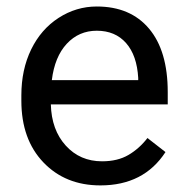

<svg xmlns="http://www.w3.org/2000/svg" viewBox="-20 -558 570 588"><path d="M287.6 9.8Q180.2 9.8 112.8 -60.8Q45.4 -131.3 45.4 -249.5V-266.1Q45.4 -344.7 75.4 -406.5Q105.5 -468.3 159.4 -503.2Q213.4 -538.1 276.4 -538.1Q379.4 -538.1 436.5 -470.2Q493.7 -402.3 493.7 -275.9V-238.3H135.7Q137.7 -160.2 181.4 -112.1Q225.1 -64 292.5 -64Q340.3 -64 373.5 -83.5Q406.7 -103 431.6 -135.3L486.8 -92.3Q420.4 9.8 287.6 9.8ZM276.4 -463.9Q221.7 -463.9 184.6 -424.1Q147.5 -384.3 138.7 -312.5H403.3V-319.3Q399.4 -388.2 366.2 -426Q333 -463.9 276.4 -463.9Z"/></svg>

Font: Vazir FD
Style: FD
Weight: 400
Foundry: Based on Dejavu fonts, by Saber Rastikerdar
Version: Version 26.0.0